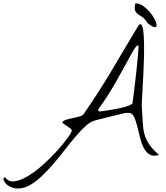

<svg xmlns="http://www.w3.org/2000/svg" viewBox="-119 -896 966 1117"><path d="M-76.2 180.7Q-79.1 178.7 -85.4 171.4Q-91.8 164.1 -95.7 156.2Q-99.6 148.4 -99.1 142.6Q-98.6 136.7 -87.9 136.7Q-67.4 165 -30.3 158.2Q6.8 151.4 49.8 124.5Q92.8 97.7 137.2 57.1Q181.6 16.6 217.3 -23.4Q252.9 -63.5 275.9 -95.7Q298.8 -127.9 298.8 -138.7Q298.8 -141.6 291 -147.9Q283.2 -154.3 272.9 -161.1Q262.7 -168 253.9 -173.8Q245.1 -179.7 243.2 -182.6Q246.1 -192.4 261.7 -197.8Q277.3 -203.1 296.9 -207.5Q316.4 -211.9 335.4 -216.3Q354.5 -220.7 364.3 -227.5Q416 -302.7 454.6 -362.8Q493.2 -422.9 527.8 -481Q562.5 -539.1 598.6 -600.6Q634.8 -662.1 681.6 -739.3Q694.3 -760.7 702.1 -753.9Q710 -747.1 713.9 -720.7Q717.8 -694.3 718.8 -653.8Q719.7 -613.3 718.8 -566.4Q717.8 -519.5 715.3 -470.7Q712.9 -421.9 710.4 -380.9Q708 -339.8 706.5 -310.1Q705.1 -280.3 706.1 -271.5Q710 -221.7 711.4 -185.1Q712.9 -148.4 720.7 -117.7Q728.5 -86.9 747.6 -58.1Q766.6 -29.3 805.7 4.9Q773.4 15.6 752.4 3.4Q731.4 -8.8 718.3 -33.7Q705.1 -58.6 696.8 -91.3Q688.5 -124 681.2 -154.8Q673.8 -185.5 664.6 -208.5Q655.3 -231.4 639.6 -238.3Q638.7 -238.3 634.3 -238.8Q629.9 -239.3 624.5 -239.3Q619.1 -239.3 614.3 -238.8Q609.4 -238.3 607.4 -238.3Q598.6 -236.3 574.7 -230.5Q550.8 -224.6 522.5 -217.8Q494.1 -210.9 468.3 -204.1Q442.4 -197.3 430.7 -194.3Q406.2 -187.5 379.4 -163.1Q352.5 -138.7 322.8 -104Q293 -69.3 261.2 -28.3Q229.5 12.7 196.3 51.8Q163.1 90.8 128.9 124Q94.7 157.2 60.5 177.7Q26.4 198.2 -8.3 200.7Q-43 203.1 -76.2 180.7ZM453.1 -249Q455.1 -248 463.4 -248Q471.7 -248 474.6 -249Q492.2 -252 518.6 -255.9Q544.9 -259.8 571.3 -265.1Q597.7 -270.5 620.1 -277.8Q642.6 -285.2 651.4 -293.9Q651.4 -293.9 654.3 -314.5Q657.2 -335 661.1 -366.7Q665 -398.4 669.4 -437Q673.8 -475.6 677.7 -512.7Q681.6 -549.8 684.1 -581.5Q686.5 -613.3 687.5 -630.9Q676.8 -635.7 659.2 -606Q641.6 -576.2 613.8 -524.4Q585.9 -472.7 546.4 -403.8Q506.8 -335 453.1 -260.7ZM738.3 -762.7Q724.6 -786.1 710 -795.9Q695.3 -805.7 684.1 -813.5Q672.9 -821.3 667.5 -834Q662.1 -846.7 668 -876Q689.5 -877.9 710.9 -863.3Q732.4 -848.6 750.5 -828.1Q768.6 -807.6 779.8 -785.6Q791 -763.7 792 -750.5Q793 -737.3 780.3 -737.8Q767.6 -738.3 738.3 -762.7Z"/></svg>

Font: Nothing You Could Do
Style: Regular
Weight: 400
Version: Version 1.005